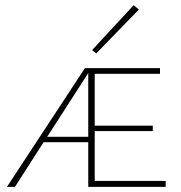

<svg xmlns="http://www.w3.org/2000/svg" viewBox="-20 -724 700 744"><path d="M353 -517 337 -530 498 -704 518 -687ZM622 -23V0H322V-173H149L38 0H7L309 -460H600V-438H347V-237H572V-216H347V-23ZM322 -194V-441L163 -194Z"/></svg>

Font: Ysabeau SC Extralight
Style: Regular
Weight: 200
Designer: Christian Thalmann (Catharsis Fonts)
Version: Version 0.003